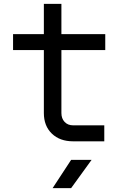

<svg xmlns="http://www.w3.org/2000/svg" viewBox="-20 -725 640 985"><path d="M355 0Q287 0 246 -39.5Q205 -79 205 -145V-468H47V-550H205V-705H295V-550H520V-468H295V-145Q295 -117 311.5 -99.5Q328 -82 355 -82H515V0ZM250 240 345 95H450L345 240Z"/></svg>

Font: JetBrains Mono NL
Style: Regular
Weight: 400
Monospace: yes
Designer: Philipp Nurullin, Konstantin Bulenkov
Foundry: JetBrains
Version: Version 2.305; ttfautohint (v1.8.4.7-5d5b)